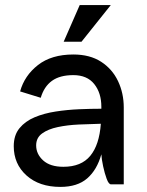

<svg xmlns="http://www.w3.org/2000/svg" viewBox="-20 -724 578 754"><path d="M293 -704H415L300 -560H230ZM140 -340 59 -365Q76 -427 129 -468.5Q182 -510 268 -510Q333 -510 377 -481.5Q421 -453 443.5 -405.5Q466 -358 466 -302V0H416Q407 0 399 -21.5Q391 -43 385 -71Q379 -99 378 -118Q361 -57 322.5 -23.5Q284 10 217 10Q134 10 84 -35Q34 -80 34 -150Q34 -193 56.5 -220.5Q79 -248 116 -263.5Q153 -279 198.5 -286Q244 -293 290.5 -295Q337 -297 378 -297V-305Q378 -359 350 -394Q322 -429 268 -429Q215 -429 184 -406.5Q153 -384 140 -340ZM122 -153Q122 -119 149.5 -94Q177 -69 229 -69Q299 -69 334.5 -112Q370 -155 376 -238Q334 -237 289.5 -235Q245 -233 207 -225Q169 -217 145.5 -200Q122 -183 122 -153Z"/></svg>

Font: Haskoy Medium
Style: Regular
Weight: 500
Designer: Ertekin Erdin
Foundry: Ertekin Erdin
Version: Version 1.500; ttfautohint (v1.8.3)